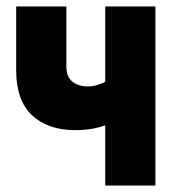

<svg xmlns="http://www.w3.org/2000/svg" viewBox="-20 -573 540 593"><path d="M305 0V-186Q286 -179 262.5 -175Q239 -171 213 -171Q128 -171 79 -217Q30 -263 30 -355V-553H185V-368Q185 -335 204 -320.5Q223 -306 251 -306Q266 -306 279 -310Q292 -314 305 -320V-553H460V0Z"/></svg>

Font: Noto Sans Mono ExtraCondensed Black
Style: Regular
Weight: 900
Width: 2
Designer: Monotype Design Team
Foundry: Monotype Imaging Inc.
Version: Version 2.014